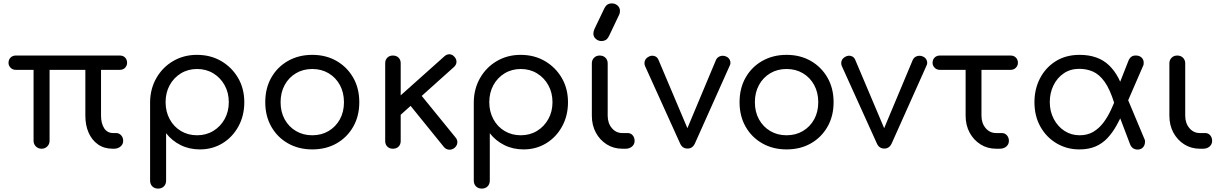

<svg xmlns="http://www.w3.org/2000/svg" viewBox="-20 -873 7180 1127"><path d="M224 0Q204 0 190.5 -13.5Q177 -27 177 -47V-463H73Q54 -463 42 -475.5Q30 -488 30 -504Q30 -523 42 -535Q54 -547 73 -547H683Q703 -547 714.5 -535Q726 -523 726 -504Q726 -488 714.5 -475.5Q703 -463 683 -463H573V-194Q573 -150 591 -121Q609 -92 645 -92H662Q679 -92 691 -79Q703 -66 703 -46Q703 -26 687.5 -13Q672 0 649 0H642Q591 0 555 -25.5Q519 -51 500 -94.5Q481 -138 481 -194V-463H271V-47Q271 -27 257.5 -13.5Q244 0 224 0Z M908 234Q887 234 874 221Q861 208 861 187V-274Q862 -353 898.5 -416Q935 -479 997 -515Q1059 -551 1136 -551Q1216 -551 1278.5 -514.5Q1341 -478 1377.5 -415.5Q1414 -353 1414 -273Q1414 -194 1379.5 -131Q1345 -68 1286 -32Q1227 4 1153 4Q1091 4 1040 -21.5Q989 -47 955 -91V187Q955 208 942 221Q929 234 908 234ZM1137 -79Q1190 -79 1232 -104.5Q1274 -130 1298.5 -174Q1323 -218 1323 -273Q1323 -329 1298.5 -373Q1274 -417 1232 -442.5Q1190 -468 1137 -468Q1084 -468 1042 -442.5Q1000 -417 976 -373Q952 -329 952 -273Q952 -218 976 -173.5Q1000 -129 1042 -104Q1084 -79 1137 -79Z M1813 4Q1733 4 1670.5 -31.5Q1608 -67 1572.5 -129.5Q1537 -192 1537 -273Q1537 -355 1572.5 -417.5Q1608 -480 1670.5 -515.5Q1733 -551 1813 -551Q1893 -551 1955 -515.5Q2017 -480 2053 -417.5Q2089 -355 2089 -273Q2089 -192 2053.5 -129.5Q2018 -67 1956 -31.5Q1894 4 1813 4ZM1813 -79Q1867 -79 1909 -104Q1951 -129 1975 -172.5Q1999 -216 1999 -273Q1999 -330 1975 -374Q1951 -418 1909 -443Q1867 -468 1813 -468Q1759 -468 1717 -443Q1675 -418 1651 -374Q1627 -330 1627 -273Q1627 -216 1651 -172.5Q1675 -129 1717 -104Q1759 -79 1813 -79Z M2326 -194 2269 -257 2588 -542Q2602 -555 2618.5 -554.5Q2635 -554 2647 -540Q2660 -526 2659.5 -509.5Q2659 -493 2645 -480ZM2286 0Q2266 0 2253.5 -12.5Q2241 -25 2241 -45V-502Q2241 -522 2253.5 -534.5Q2266 -547 2286 -547Q2307 -547 2319.5 -534.5Q2332 -522 2332 -502V-45Q2332 -25 2319.5 -12.5Q2307 0 2286 0ZM2648 -5Q2633 7 2615 5.5Q2597 4 2585 -11L2376 -269L2440 -329L2654 -66Q2666 -52 2664.5 -35Q2663 -18 2648 -5Z M2808 234Q2787 234 2774 221Q2761 208 2761 187V-274Q2762 -353 2798.5 -416Q2835 -479 2897 -515Q2959 -551 3036 -551Q3116 -551 3178.5 -514.5Q3241 -478 3277.5 -415.5Q3314 -353 3314 -273Q3314 -194 3279.5 -131Q3245 -68 3186 -32Q3127 4 3053 4Q2991 4 2940 -21.5Q2889 -47 2855 -91V187Q2855 208 2842 221Q2829 234 2808 234ZM3037 -79Q3090 -79 3132 -104.5Q3174 -130 3198.5 -174Q3223 -218 3223 -273Q3223 -329 3198.5 -373Q3174 -417 3132 -442.5Q3090 -468 3037 -468Q2984 -468 2942 -442.5Q2900 -417 2876 -373Q2852 -329 2852 -273Q2852 -218 2876 -173.5Q2900 -129 2942 -104Q2984 -79 3037 -79Z M3633 0Q3582 0 3541.5 -25.5Q3501 -51 3477.5 -94.5Q3454 -138 3454 -194V-501Q3454 -521 3467 -534Q3480 -547 3500 -547Q3521 -547 3534 -534Q3547 -521 3547 -501V-194Q3547 -150 3571.5 -121Q3596 -92 3633 -92H3665Q3682 -92 3693.5 -79Q3705 -66 3705 -46Q3705 -26 3690 -13Q3675 0 3652 0ZM3511 -632Q3492 -632 3477.5 -644.5Q3463 -657 3463 -676Q3463 -682 3464.5 -688Q3466 -694 3469 -702L3525 -819Q3534 -838 3544.5 -845.5Q3555 -853 3572 -853Q3591 -853 3605 -840.5Q3619 -828 3619 -809Q3619 -804 3618 -798Q3617 -792 3614 -786L3556 -664Q3546 -644 3535 -638Q3524 -632 3511 -632Z M4016 -1Q3985 -1 3972 -31L3766 -486Q3760 -502 3765.5 -517Q3771 -532 3789 -541Q3805 -549 3821.5 -544Q3838 -539 3845 -522L4038 -66H3992L4183 -522Q4191 -538 4208 -543.5Q4225 -549 4243 -541Q4259 -534 4265 -518Q4271 -502 4263 -487L4059 -31Q4045 -1 4016 -1Z M4597 4Q4517 4 4454.5 -31.5Q4392 -67 4356.5 -129.5Q4321 -192 4321 -273Q4321 -355 4356.5 -417.5Q4392 -480 4454.5 -515.5Q4517 -551 4597 -551Q4677 -551 4739 -515.5Q4801 -480 4837 -417.5Q4873 -355 4873 -273Q4873 -192 4837.5 -129.5Q4802 -67 4740 -31.5Q4678 4 4597 4ZM4597 -79Q4651 -79 4693 -104Q4735 -129 4759 -172.5Q4783 -216 4783 -273Q4783 -330 4759 -374Q4735 -418 4693 -443Q4651 -468 4597 -468Q4543 -468 4501 -443Q4459 -418 4435 -374Q4411 -330 4411 -273Q4411 -216 4435 -172.5Q4459 -129 4501 -104Q4543 -79 4597 -79Z M5171 -1Q5140 -1 5127 -31L4921 -486Q4915 -502 4920.5 -517Q4926 -532 4944 -541Q4960 -549 4976.5 -544Q4993 -539 5000 -522L5193 -66H5147L5338 -522Q5346 -538 5363 -543.5Q5380 -549 5398 -541Q5414 -534 5420 -518Q5426 -502 5418 -487L5214 -31Q5200 -1 5171 -1Z M5827 0Q5776 0 5735.5 -25.5Q5695 -51 5671.5 -94.5Q5648 -138 5648 -194V-463H5497Q5478 -463 5466 -475.5Q5454 -488 5454 -504Q5454 -523 5466 -535Q5478 -547 5497 -547H5912Q5931 -547 5943 -535Q5955 -523 5955 -504Q5955 -488 5943 -475.5Q5931 -463 5912 -463H5741V-194Q5741 -150 5765.5 -121Q5790 -92 5827 -92H5861Q5878 -92 5890 -79Q5902 -66 5902 -46Q5902 -26 5887 -13Q5872 0 5848 0Z M6315 4Q6243 4 6183 -31Q6123 -66 6087.5 -128.5Q6052 -191 6052 -273Q6052 -350 6084.5 -413Q6117 -476 6176.5 -513.5Q6236 -551 6317 -551Q6426 -551 6490 -489.5Q6554 -428 6583 -312L6521 -266Q6495 -350 6463.5 -393.5Q6432 -437 6395 -453Q6358 -469 6315 -469Q6263 -469 6224 -442.5Q6185 -416 6163.5 -371.5Q6142 -327 6142 -274Q6142 -219 6165.5 -174.5Q6189 -130 6228.5 -104.5Q6268 -79 6317 -79Q6363 -79 6397 -99Q6431 -119 6457 -153.5Q6483 -188 6503 -232Q6523 -276 6541 -323L6579 -227Q6557 -178 6533.5 -136Q6510 -94 6480.5 -62.5Q6451 -31 6411 -13.5Q6371 4 6315 4ZM6659 5Q6625 5 6613 -27L6518 -277L6584 -328L6698 -56Q6700 -53 6700.5 -48.5Q6701 -44 6701 -42Q6701 -22 6690 -9Q6679 4 6659 5ZM6572 -215 6517 -296 6604 -517Q6610 -532 6621 -540Q6632 -548 6649 -547Q6669 -547 6682 -534Q6695 -521 6693 -500Q6693 -498 6692.5 -494Q6692 -490 6690 -487Z M7023 0Q6972 0 6931.5 -25.5Q6891 -51 6867.5 -94.5Q6844 -138 6844 -194V-501Q6844 -521 6857 -534Q6870 -547 6890 -547Q6911 -547 6924 -534Q6937 -521 6937 -501V-194Q6937 -150 6961.5 -121Q6986 -92 7023 -92H7055Q7072 -92 7083.5 -79Q7095 -66 7095 -46Q7095 -26 7080 -13Q7065 0 7042 0Z"/></svg>

Font: Comfortaa SemiBold
Style: Regular
Weight: 600
Designer: Johan Aakerlund
Foundry: Johan Aakerlund
Version: Version 3.104; ttfautohint (v1.8.1.43-b0c9)